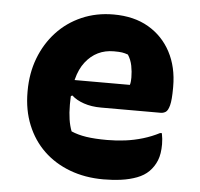

<svg xmlns="http://www.w3.org/2000/svg" viewBox="-45 -603 691 665"><g transform="rotate(5 300.0 -270.0)"><path d="M324 -556Q395 -556 445.5 -526.5Q496 -497 523.5 -445Q551 -393 551 -325V-320Q551 -279 546 -260Q541 -241 533 -236Q525 -231 516 -231H308Q275 -231 248.5 -240Q222 -249 206 -264L184 -254L190 -318H401Q403 -324 403.5 -331.5Q404 -339 404 -344Q404 -364 400 -384.5Q396 -405 385 -422Q374 -426 364.5 -427.5Q355 -429 336 -429Q275 -429 237.5 -381Q200 -333 200 -234V-231Q200 -203 203.5 -180.5Q207 -158 214 -140Q237 -130 266.5 -125.5Q296 -121 339 -121Q371 -121 402 -125Q433 -129 463 -138Q493 -147 520 -161H526Q528 -151 529 -141.5Q530 -132 530 -123Q530 -89 521 -66.5Q512 -44 495 -27Q479 -11 454 -1.5Q429 8 399.5 12Q370 16 338 16Q274 16 221 -4Q168 -24 130 -60.5Q92 -97 71 -148.5Q50 -200 50 -263V-266Q50 -328 70 -380.5Q90 -433 126.5 -472.5Q163 -512 213.5 -534Q264 -556 324 -556Z"/></g></svg>

Font: Recursive Monospace Casual ExtraBold
Style: Regular
Weight: 800
Version: Version 1.047